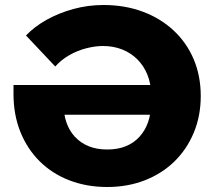

<svg xmlns="http://www.w3.org/2000/svg" viewBox="-20 -734 858 768"><path d="M409 14Q327 14 258 -12.5Q189 -39 139 -88.5Q89 -138 61.5 -206.5Q34 -275 34 -358V-394H605V-275H170L234 -322Q234 -279 245.5 -245Q257 -211 280 -186.5Q303 -162 335 -149Q367 -136 409 -136Q451 -136 483 -149Q515 -162 537.5 -186.5Q560 -211 572 -244.5Q584 -278 584 -321V-358Q584 -400 569.5 -435.5Q555 -471 529.5 -496.5Q504 -522 469 -536Q434 -550 392 -550Q361 -550 325.5 -541Q290 -532 257.5 -513.5Q225 -495 201 -468L84 -592Q117 -627 166 -654.5Q215 -682 273.5 -698Q332 -714 394 -714Q479 -714 550.5 -687.5Q622 -661 674.5 -612Q727 -563 755 -496.5Q783 -430 783 -350Q783 -270 755 -203Q727 -136 677 -87.5Q627 -39 558.5 -12.5Q490 14 409 14Z"/></svg>

Font: Montserrat Thin ExtraBold
Style: Regular
Weight: 800
Version: Version 9.000